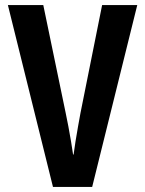

<svg xmlns="http://www.w3.org/2000/svg" viewBox="-20 -734 570 754"><path d="M188 0 11 -714H150L238 -290Q243 -267 248.5 -237.5Q254 -208 259 -178.5Q264 -149 267 -127H269Q272 -149 276.5 -178.5Q281 -208 286.5 -237.5Q292 -267 296 -290L381 -714H519L342 0Z"/></svg>

Font: Noto Sans Mono Condensed
Style: Bold
Weight: 700
Width: 3
Designer: Monotype Design Team
Foundry: Monotype Imaging Inc.
Version: Version 2.014